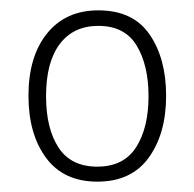

<svg xmlns="http://www.w3.org/2000/svg" viewBox="-20 -837 374 371"><path d="M301 -652Q301 -579 267.5 -532.5Q234 -486 168 -486Q103 -486 69 -532Q35 -578 35 -652Q35 -728 71 -772.5Q107 -817 170 -817Q237 -817 269 -770.5Q301 -724 301 -652ZM69 -651Q69 -589 93 -552Q117 -515 168 -515Q219 -515 243 -552.5Q267 -590 267 -651Q267 -711 244 -749Q221 -787 170 -787Q122 -787 95.5 -752Q69 -717 69 -651Z"/></svg>

Font: Noto Sans Telugu UI SemiCondensed ExtraLight
Style: Regular
Weight: 200
Width: 4
Designer: Jelle Bosma - Monotype Design Team
Foundry: Monotype Imaging Inc.
Version: Version 2.005; ttfautohint (v1.8.4.7-5d5b)